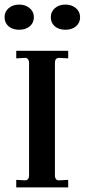

<svg xmlns="http://www.w3.org/2000/svg" viewBox="-26 -819 370 839"><path d="M45 0V-33L83 -31Q101 -31 101 -53V-545Q101 -554 96 -560.5Q91 -567 82 -566L45 -564V-597H272V-564L234 -566H232Q214 -566 214 -545V-53Q214 -42 219 -36Q224 -30 234 -31L272 -33V0ZM260 -689Q231 -689 213.5 -704Q196 -719 196 -744Q196 -768 214 -783.5Q232 -799 260 -799Q287 -799 305.5 -783.5Q324 -768 324 -744Q324 -719 306 -704Q288 -689 260 -689ZM58 -689Q29 -689 11.5 -704Q-6 -719 -6 -744Q-6 -768 12 -783.5Q30 -799 58 -799Q85 -799 103.5 -783.5Q122 -768 122 -744Q122 -719 104 -704Q86 -689 58 -689Z"/></svg>

Font: UnnaMedium
Style: Regular
Weight: 500
Designer: Jorge de Buen Unna
Foundry: Omnibus-Type
Version: Version 2.008;hotconv 1.0.109;makeotfexe 2.5.65596